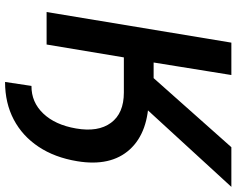

<svg xmlns="http://www.w3.org/2000/svg" viewBox="-108 -660 931 756"><g transform="rotate(90 358.0 -282.5)"><path d="M244.1 -304.2 260.3 -402.3H360.8Q501 -402.3 569.1 -327.4Q637.2 -252.4 615.2 -120.1Q600.6 -31.7 558.3 31.7Q516.1 95.2 451.2 129.4Q386.2 163.6 303.2 163.6L318.8 59.6Q382.8 60.1 427.5 13.2Q472.2 -33.7 486.3 -115.7Q501.5 -202.6 464.1 -253.4Q426.8 -304.2 344.7 -304.2ZM27.8 0 148.4 -727.5H275.9L226.6 -421.4H288.1L560.1 -727.5H716.3L328.1 -304.2H206.5L155.8 0Z"/></g></svg>

Font: Inter SemiBold
Style: Italic
Weight: 600
Italic angle: -9.3988°
Designer: Rasmus Andersson
Foundry: rsms
Version: Version 4.001;git-66647c0bb